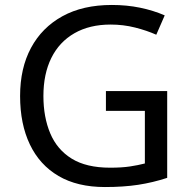

<svg xmlns="http://www.w3.org/2000/svg" viewBox="-20 -744 768 774"><path d="M407 -377H654V-27Q596 -8 537 1Q478 10 403 10Q292 10 216 -34.5Q140 -79 100.5 -161.5Q61 -244 61 -357Q61 -469 105 -551Q149 -633 231.5 -678.5Q314 -724 431 -724Q491 -724 544.5 -713Q598 -702 644 -682L610 -604Q572 -621 524.5 -633Q477 -645 426 -645Q341 -645 280 -610Q219 -575 187 -510.5Q155 -446 155 -357Q155 -272 182.5 -206.5Q210 -141 269 -104.5Q328 -68 424 -68Q471 -68 504 -73Q537 -78 564 -85V-297H407Z"/></svg>

Font: Noto Sans Vithkuqi
Style: Regular
Weight: 400
Version: Version 1.001